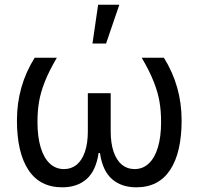

<svg xmlns="http://www.w3.org/2000/svg" viewBox="-20 -793 851 823"><path d="M402.7 -137.1Q391.3 -60.7 351 -25.4Q310.7 9.9 246.8 9.9Q150.9 9.9 101.7 -64.6Q52.6 -139.2 52.6 -277Q52.6 -424 128.6 -545.5H223.7Q190 -488.3 172.1 -442.6Q154.1 -397 147.4 -356.9Q140.6 -316.8 140.6 -269.9Q140.6 -206.7 154.3 -161.2Q168 -115.8 193.5 -92Q219.1 -68.2 254.3 -68.2Q285.5 -68.2 308.4 -86.8Q331.3 -105.5 343.9 -141.9Q356.5 -178.3 356.5 -230.1V-393.5H454.5V-230.1Q454.5 -178.3 467.2 -141.9Q479.8 -105.5 502.7 -86.8Q525.6 -68.2 556.8 -68.2Q592 -68.2 617.5 -92Q643.1 -115.8 656.8 -161.2Q670.5 -206.7 670.5 -269.9Q670.5 -316.8 663.7 -356.9Q657 -397 639 -442.6Q621.1 -488.3 587.4 -545.5H682.5Q758.5 -424 758.5 -277Q758.5 -139.2 709.3 -64.6Q660.2 9.9 564.3 9.9Q500.4 9.9 460 -25.4Q419.7 -60.7 408.4 -137.1ZM434.7 -606.5H376.4L400.6 -772.7H491.5Z"/></svg>

Font: Riot Sans
Style: Regular
Weight: 400
Designer: Rasmus Andersson
Foundry: rsms
Version: Version 4.001